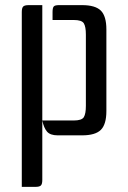

<svg xmlns="http://www.w3.org/2000/svg" viewBox="-20 -528 498 749"><path d="M300 -508Q352 -508 373.5 -486.5Q395 -465 395 -413V-95Q395 -43 373.5 -21.5Q352 0 300 0H205Q176 0 163.5 -14.5Q151 -29 145 -58V174Q145 190 139.5 195.5Q134 201 118 201H65V-481Q65 -497 70.5 -502.5Q76 -508 92 -508H145V-58H268Q299 -58 307 -71Q315 -84 315 -115V-393Q315 -424 307 -437Q299 -450 268 -450H185V-481Q185 -497 189.5 -502.5Q194 -508 210 -508Z"/></svg>

Font: Rationale
Style: Regular
Weight: 400
Designer: Cyreal (www.cyreal.org)
Foundry: Cyreal (www.cyreal.org)
Version: Version 1.011